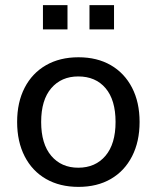

<svg xmlns="http://www.w3.org/2000/svg" viewBox="-20 -722 613 751"><path d="M287 9Q214 9 160 -22Q106 -53 76.5 -110.5Q47 -168 47 -245Q47 -322 76.5 -379Q106 -436 160 -467Q214 -498 287 -498Q360 -498 413.5 -467Q467 -436 496.5 -379Q526 -322 526 -245Q526 -168 496.5 -110.5Q467 -53 413.5 -22Q360 9 287 9ZM286 -66Q353 -66 392.5 -112.5Q432 -159 432 -245Q432 -331 393 -377Q354 -423 286 -423Q220 -423 180.5 -377Q141 -331 141 -245Q141 -159 180.5 -112.5Q220 -66 286 -66ZM330 -607V-702H426V-607ZM148 -607V-702H244V-607Z"/></svg>

Font: Nunito Sans 12pt ExtraLight 11pt Medium
Style: Regular
Weight: 500
Version: Version 3.101;gftools[0.9.27]